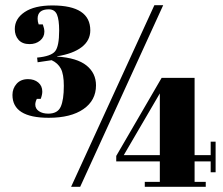

<svg xmlns="http://www.w3.org/2000/svg" viewBox="-20 -720 860 740"><path d="M254 0 575 -700H609L289 0ZM538 0V-19H596V-98H428V-119L603 -420H730V-122H792V-174H811V-56H792V-98H730V-19H773V0ZM457 -122H596V-360ZM182 -699Q328 -699 328 -603Q328 -564 295 -538.5Q262 -513 200 -503V-502Q277 -497 313.5 -467.5Q350 -438 350 -391Q350 -333 301.5 -299.5Q253 -266 168 -266Q28 -266 28 -354Q28 -379 44 -397Q60 -415 88 -415Q112 -415 127.5 -402Q143 -389 143 -367Q143 -355 137 -339H122Q116 -327 116 -317Q116 -301 130 -291.5Q144 -282 166 -282Q202 -282 214 -308.5Q226 -335 226 -389Q226 -434 214.5 -455.5Q203 -477 179 -488Q162 -485 125 -480L123 -498Q177 -503 192.5 -522.5Q208 -542 208 -602Q208 -644 199.5 -664Q191 -684 168 -684Q125 -684 125 -648Q125 -637 129 -626H145Q151 -610 151 -598Q151 -577 134.5 -563.5Q118 -550 94 -550Q66 -550 51.5 -566.5Q37 -583 37 -608Q37 -648 75 -673.5Q113 -699 182 -699Z"/></svg>

Font: Abril Fatface
Style: Regular
Weight: 400
Designer: Veronika Burian, Jos Scaglione
Foundry: TypeTogether
Version: Version 1.001